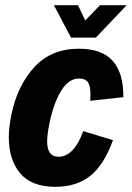

<svg xmlns="http://www.w3.org/2000/svg" viewBox="-20 -710 509 741"><path d="M14 -181Q14 -218 24 -268Q48 -382 113.5 -452Q179 -522 284 -522Q374 -522 415.5 -474.5Q457 -427 456 -335L328 -321Q329 -331 329 -347Q329 -379 319 -393Q309 -407 285 -407Q246 -407 217.5 -362Q189 -317 172 -240Q162 -192 162 -164Q162 -105 206 -105Q236 -105 260.5 -131Q285 -157 301 -204L416 -169Q381 -73 328 -31Q275 11 194 11Q102 11 58 -41Q14 -93 14 -181ZM188 -690H281L309 -631L366 -690H469L350 -565H254Z"/></svg>

Font: Decalotype ExtraBold Italic
Style: Regular
Weight: 800
Italic angle: -12°
Designer: Alfredo Marco Pradil
Foundry: Alfredo Marco Pradil
Version: Version 1.0